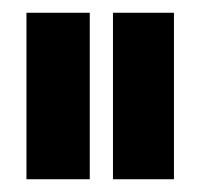

<svg xmlns="http://www.w3.org/2000/svg" viewBox="-20 -695 321 301"><path d="M157.1 -414H252.7V-675H157.1ZM21.5 -414H120.7V-675H21.5Z"/></svg>

Font: Anybody Thin
Style: Regular
Weight: 100
Designer: Tyler Finck
Foundry: Etcetera Type Company
Version: Version 1.114;gftools[0.9.25]